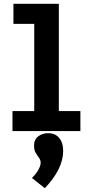

<svg xmlns="http://www.w3.org/2000/svg" viewBox="-20 -693 490 1015"><path d="M46 0V-106H161V-567H51V-673H291V-106H405V0ZM217 302 149 248Q172 225 183.5 203.5Q195 182 195 167Q195 153 186 141Q177 129 168.5 114.5Q160 100 160 77Q160 44 182.5 27.5Q205 11 234 11Q272 11 293 36.5Q314 62 314 104Q314 152 290 201Q266 250 217 302Z"/></svg>

Font: Inconsolata SemiCondensed Black
Style: Regular
Weight: 900
Width: 4
Monospace: yes
Designer: Raph Levien, Cyreal, Brenton Simpson
Foundry: Raph Levien, Cyreal, Google
Version: Version 3.001; ttfautohint (v1.8.2.53-6de2)